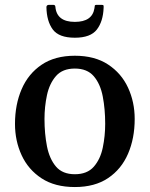

<svg xmlns="http://www.w3.org/2000/svg" viewBox="-20 -762 619 794"><path d="M42 -249.5Q42 -329.5 69.5 -393.2Q97 -457 152 -494.2Q207 -531.5 289.5 -531.5Q372 -531.5 427 -495.2Q482 -459 509.5 -399.5Q537 -340 537 -270Q537 -190 509.5 -126.2Q482 -62.5 427 -25.5Q372 11.5 289.5 11.5Q207 11.5 152 -24.5Q97 -60.5 69.5 -120Q42 -179.5 42 -249.5ZM164 -270Q164 -209.5 174.2 -157.2Q184.5 -105 211.5 -73.2Q238.5 -41.5 289.5 -41.5Q340.5 -41.5 367.8 -72.5Q395 -103.5 405 -151.5Q415 -199.5 415 -250Q415 -310.5 405 -362.8Q395 -415 367.8 -446.8Q340.5 -478.5 289.5 -478.5Q238.5 -478.5 211.5 -447.5Q184.5 -416.5 174.2 -368.5Q164 -320.5 164 -270ZM289.5 -606Q223.5 -606 198.2 -640.2Q173 -674.5 172 -732.5Q172 -742 183.5 -742H200Q208.5 -742 209 -734Q214.5 -671.5 289.5 -671.5Q361.5 -671.5 370.5 -727.5Q372 -734.5 372 -738.2Q372 -742 381 -742H398.5Q406.5 -742 407.8 -739.8Q409 -737.5 408.5 -730Q406.5 -673.5 380.5 -639.8Q354.5 -606 289.5 -606Z"/></svg>

Font: Besley Medium
Style: Regular
Weight: 500
Designer: Owen Earl
Foundry: indestructible type*
Version: Version 2.001; ttfautohint (v1.8.3)